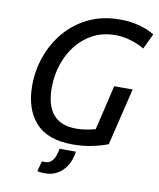

<svg xmlns="http://www.w3.org/2000/svg" viewBox="-97 -783 874 1056"><g transform="rotate(10 340.5 -255.5)"><path d="M348 14Q208 14 141 -61.5Q74 -137 74 -267Q74 -351 102 -430Q130 -509 183 -571.5Q236 -634 312.5 -671Q389 -708 486 -708Q535 -708 571.5 -700.5Q608 -693 635 -682Q662 -671 681 -659L640 -573Q628 -581 604.5 -591.5Q581 -602 548 -610.5Q515 -619 477 -619Q408 -619 353.5 -590.5Q299 -562 261 -514Q223 -466 202.5 -404Q182 -342 182 -273Q182 -176 224 -125.5Q266 -75 354 -75Q381 -75 408 -79.5Q435 -84 460 -91L519 -341H622L545 -22Q507 -7 457 3.5Q407 14 348 14ZM226 197Q216 197 205 196Q194 195 184 192L199 135Q203 135 206 135.5Q209 136 212 136Q237 136 250.5 124Q264 112 271.5 92Q279 72 283 50H374Q368 95 348 128Q328 161 297 179Q266 197 226 197Z"/></g></svg>

Font: Ubuntu Sans Medium
Style: Italic
Weight: 500
Italic angle: -13.5°
Designer: Dalton Maag Ltd
Foundry: Dalton Maag Ltd
Version: Version 1.006